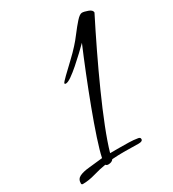

<svg xmlns="http://www.w3.org/2000/svg" viewBox="-144 -627 658 730"><g transform="rotate(-30 185.0 -262.0)"><path d="M6 21Q0 21 0 15Q0 -4 15.5 -11.5Q31 -19 58 -21.5Q85 -24 118 -28Q124 -57 140.5 -107Q157 -157 179.5 -217Q202 -277 226 -337Q250 -397 271 -446Q259 -434 241 -417Q223 -400 203 -382.5Q183 -365 166.5 -353.5Q150 -342 141 -342Q136 -342 136 -346Q137 -350 155.5 -368Q174 -386 198.5 -409Q223 -432 239 -450Q252 -464 269 -486.5Q286 -509 302 -527Q318 -545 328 -545Q337 -545 353.5 -539Q370 -533 370 -522Q339 -461 306 -392.5Q273 -324 242.5 -256Q212 -188 189 -129.5Q166 -71 154 -29H196Q216 -29 236.5 -28.5Q257 -28 274 -25Q284 -24 284 -16Q284 -6 266 -6Q251 -6 234.5 -6.5Q218 -7 201 -7Q189 -7 176 -6.5Q163 -6 149 -5V-4Q142 5 127 5Q120 5 116 0Q90 4 61 12.5Q32 21 6 21Z"/></g></svg>

Font: Allura
Style: Regular
Weight: 400
Designer: Robert E. Leuschke
Foundry: Robert E. Leuschke
Version: Version 1.110